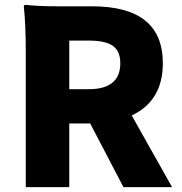

<svg xmlns="http://www.w3.org/2000/svg" viewBox="-20 -770 748 790"><path d="M86 0V-372V-558Q86 -670 78 -744Q78 -750 86 -750Q137 -744 222 -744H359Q650 -744 650 -510Q650 -355 522 -295L688 0H488L351 -262H265V0ZM265 -403H345Q475 -403 475 -510Q475 -561 442 -583Q411 -603 345 -603H265V-503Z"/></svg>

Font: GenSekiGothic TW H
Style: Regular
Weight: 900
Version: Version 1.501;PS 1;hotconv 16.6.51;makeotf.lib2.5.65220